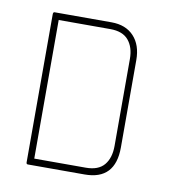

<svg xmlns="http://www.w3.org/2000/svg" viewBox="-56 -453 441 502"><g transform="rotate(10 165.0 -202.0)"><path d="M201 0H50Q46 0 46 -5V-398Q46 -404 50 -404H201Q239 -404 260.5 -381Q282 -358 282 -318V-86Q282 0 201 0ZM265 -318Q265 -349 249.5 -367.5Q234 -386 201 -386H64V-18H201Q234 -18 249.5 -36.5Q265 -55 265 -87Z"/></g></svg>

Font: Chathura Thin
Style: Regular
Weight: 250
Designer: Appaji Ambarisha Darbha
Foundry: Aditya Fonts
Version: Version 1.001 2016